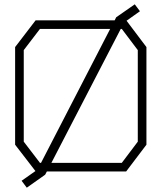

<svg xmlns="http://www.w3.org/2000/svg" viewBox="-20 -794 748 889"><path d="M658 -576V-124L564 0H197L189 15L104 75L80 43L144 -2L50 -124V-576L145 -700H511L518 -714L604 -774L628 -742L566 -698ZM90 -138 165 -40H170L490 -660H165L90 -562ZM618 -562 544 -660H539L218 -40H544L618 -138Z"/></svg>

Font: Turret Road Light
Style: Regular
Weight: 300
Designer: Noponies
Foundry: Noponies
Version: Version 1.001; ttfautohint (v1.8)